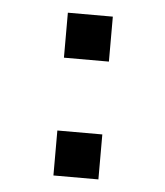

<svg xmlns="http://www.w3.org/2000/svg" viewBox="-38 -505 405 470"><g transform="rotate(5 164.0 -270.0)"><path d="M110 -70H220.5V-180.5H110ZM110.5 -359.5H221V-470H110.5Z"/></g></svg>

Font: Eudonet SemiBold
Style: Regular
Weight: 600
Designer: Mikhail Sharanda
Foundry: Mikhail Sharanda
Version: Version 4.503;Glyphs 3.1.2 (3151)